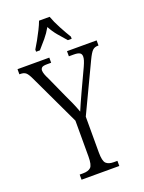

<svg xmlns="http://www.w3.org/2000/svg" viewBox="-175 -1010 819 1090"><g transform="rotate(-20 234.0 -465.5)"><path d="M122 0V-31H142Q174 -31 189 -45Q204 -59 204 -110V-327L59 -634Q45 -664 33.5 -673.5Q22 -683 1 -683H-5V-714H187V-683H162Q137 -683 130 -676Q123 -669 123 -659Q123 -649 128 -635Q133 -621 141 -606L197 -482Q212 -451 224.5 -422.5Q237 -394 247 -366Q262 -402 291 -465L353 -598Q362 -618 366 -631Q370 -644 370 -654Q370 -670 359 -676.5Q348 -683 323 -683H294V-714H473V-683H468Q449 -683 436.5 -671Q424 -659 406 -621L267 -328V-112Q267 -60 282 -45.5Q297 -31 328 -31H350V0ZM128 -784Q140 -803 154.5 -829Q169 -855 182.5 -882Q196 -909 204 -931H268Q280 -897 302.5 -855Q325 -813 343 -784V-771H320Q296 -798 274.5 -823.5Q253 -849 236 -881Q218 -849 196.5 -823.5Q175 -798 151 -771H128Z"/></g></svg>

Font: Noto Serif ExtraCondensed Light
Style: Regular
Weight: 300
Width: 2
Designer: Monotype Design Team
Foundry: Monotype Imaging Inc.
Version: Version 2.014; ttfautohint (v1.8.4.7-5d5b)